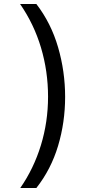

<svg xmlns="http://www.w3.org/2000/svg" viewBox="-20 -812 459 967"><path d="M82 135Q150 37 186 -80.5Q222 -198 222 -325Q222 -453 186.5 -572Q151 -691 81 -792H163Q237 -696 272.5 -574Q308 -452 308 -324Q308 -196 272.5 -77.5Q237 41 163 135Z"/></svg>

Font: ugurmukhi85
Style: Book
Weight: 400
Designer: Jelle Bosma - Monotype Design Team
Foundry: Monotype Imaging Inc.
Version: Version 2.003